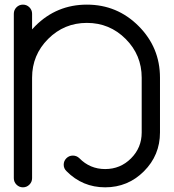

<svg xmlns="http://www.w3.org/2000/svg" viewBox="-20 -801 743 821"><path d="M117.2 -39.1Q117.2 -22.9 105.7 -11.5Q94.2 0 78.1 0Q62 0 50.5 -11.5Q39.1 -22.9 39.1 -39.1V-742.2Q39.1 -758.3 50.5 -769.8Q62 -781.2 78.1 -781.2Q94.2 -781.2 105.7 -769.8Q117.2 -758.3 117.2 -742.2V-675.3Q123.5 -682.6 130.9 -689.9Q222.2 -781.2 351.6 -781.2Q481 -781.2 572.5 -689.7Q664.1 -598.1 664.1 -468.8V-234.4Q664.1 -137.2 595.5 -68.6Q526.9 0 429.7 0Q332.5 0 264.2 -69.3Q252.4 -80.6 252.4 -96.7Q252.4 -112.8 263.9 -124.3Q275.4 -135.7 291.5 -135.7Q307.6 -135.7 319.3 -124.5Q364.7 -78.1 429.7 -78.1Q494.6 -78.1 540.3 -123.8Q585.9 -169.4 585.9 -234.4V-468.8Q585.9 -565.9 517.3 -634.5Q448.7 -703.1 351.6 -703.1Q254.4 -703.1 185.8 -634.5Q117.2 -565.9 117.2 -468.8Z"/></svg>

Font: Comfortaa
Style: Regular
Weight: 400
Designer: Johan Aakerlund - aajohan
Foundry: Johan Aakerlund
Version: Version 2.004 2013